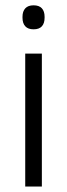

<svg xmlns="http://www.w3.org/2000/svg" viewBox="-20 -684 246 704"><path d="M133.5 0H72.5V-487.5H133.5ZM103 -576.5Q83 -576.5 72.8 -587.5Q62.5 -598.5 62.5 -619V-622.5Q62.5 -642.5 72.8 -653.5Q83 -664.5 103 -664.5Q123.5 -664.5 133.5 -653.5Q143.5 -642.5 143.5 -622.5V-619Q143.5 -598.5 133.5 -587.5Q123.5 -576.5 103 -576.5Z"/></svg>

Font: Anek Kannada Medium Light
Style: Regular
Weight: 300
Version: Version 1.003